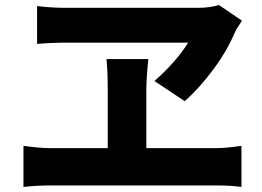

<svg xmlns="http://www.w3.org/2000/svg" viewBox="-20 -746 1040 761"><path d="M925 -642Q916 -630 912 -620Q880 -544 824.5 -469.5Q769 -395 712 -345L592 -425Q675 -497 726 -577H674H591H491H390H304H248Q185 -577 127 -572V-722Q185 -715 238 -715H304H396H501H606H699H765Q810 -715 848 -726L939 -664ZM560 -353V-301V-240V-180V-128V-93H407V-128V-179V-239V-300V-352V-387Q407 -467 402 -512H568Q560 -437 560 -386ZM177 -159H839Q876 -159 937 -168V-5Q894 -11 839 -11H177Q127 -11 73 -5V-168Q136 -159 177 -159Z"/></svg>

Font: Merged Yaku Han JP ExtraBold
Style: Regular
Weight: 800
Designer: Ryoko NISHIZUKA 西塚涼子 (kana, bopomofo & ideographs); Paul D. Hunt (Latin, Greek & Cyrillic); Sandoll Communications 산돌커뮤니
Foundry: Adobe
Version: Version 2.004